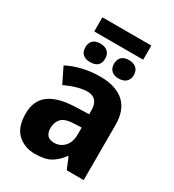

<svg xmlns="http://www.w3.org/2000/svg" viewBox="-205 -969 987 1092"><g transform="rotate(30 288.5 -422.5)"><path d="M299.8 -557.1C217.3 -557.1 144 -537.1 86.9 -507.8L136.2 -407.2C185.1 -429.2 234.4 -446.8 280.8 -446.8C325.2 -446.8 352.1 -421.9 352.1 -363.8V-339.8L264.2 -336.9C114.3 -331.5 37.1 -278.8 37.1 -163.1C37.1 -104 52.2 -60.1 82.5 -32.2C112.8 -4.4 150.4 9.8 194.8 9.8C238.3 9.8 272 3.4 296.4 -10.3C320.8 -23.4 344.2 -44.4 366.2 -74.2H370.1L400.9 0H512.2V-363.8C512.2 -494.6 434.6 -557.1 299.8 -557.1ZM353 -208C353 -173.3 343.8 -146.5 325.7 -127.4C307.1 -108.4 285.2 -99.1 259.8 -99.1C224.1 -99.1 200.2 -116.7 200.2 -162.1C200.2 -188 208 -209 223.1 -225.1C238.3 -241.2 265.6 -249.5 305.2 -251L353 -252.9ZM141.6 -855V-762.2H462.9V-855ZM206.5 -720.2C167 -720.2 142.6 -700.2 142.6 -659.2C142.6 -620.1 167 -599.1 206.5 -599.1C251 -599.1 272.9 -619.1 272.9 -659.2C272.9 -700.2 245.6 -720.2 206.5 -720.2ZM394.5 -720.2C356 -720.2 330.6 -700.2 330.6 -659.2C330.6 -620.1 356 -599.1 394.5 -599.1C433.6 -599.1 460.9 -620.1 460.9 -659.2C460.9 -700.2 433.6 -720.2 394.5 -720.2Z"/></g></svg>

Font: Avrile Sans
Style: Bold
Weight: 700
Designer: Monotype Design Team, Google (font), Stefan Peev (BGR Cyrillic), Cristiano Sobral (main changes)
Foundry: The Avrile Sans Project Authors
Version: Version 3.110